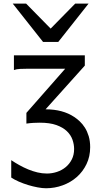

<svg xmlns="http://www.w3.org/2000/svg" viewBox="-20 -801 540 1051"><path d="M444.3 -498V-441.9L229.5 -202.6Q276.9 -202.6 315.9 -192.1Q355 -181.6 385.7 -161.1Q400.9 -151.4 416.5 -136.7Q432.1 -122.1 444.8 -102.1Q457.5 -82 465.6 -55.4Q473.6 -28.8 473.6 4.9Q473.6 55.7 453.6 97.2Q433.6 138.7 400.4 168Q367.2 197.3 323.2 213.4Q279.3 229.5 231.9 229.5Q211.9 229.5 185.8 224.6Q159.7 219.7 133.3 211.7Q106.9 203.6 82.5 192.9Q58.1 182.1 41.5 170.9V75.7Q62.5 89.8 86.2 103Q109.9 116.2 134.8 126.5Q159.7 136.7 185.3 142.8Q210.9 148.9 236.8 148.9Q264.6 148.9 291.5 140.1Q318.4 131.3 339.4 114Q360.4 96.7 373 71.8Q385.7 46.9 385.7 14.6Q385.7 -10.7 376.7 -36.4Q367.7 -62 346.2 -82.8Q324.7 -103.5 288.6 -116.5Q252.4 -129.4 197.8 -129.4Q181.2 -129.4 163.1 -128.4Q145 -127.4 124.5 -124.5V-183.1L336.9 -424.8H131.8Q109.9 -424.8 89.8 -423.8Q69.8 -422.9 56.2 -417.5V-498ZM123 -781.2 257.3 -644.5 391.6 -781.2H464.8L298.8 -571.3H215.8L49.8 -781.2Z"/></svg>

Font: Andika Phon
Style: Regular
Weight: 400
Designer: Victor Gaultney, Annie Olsen, Julie Remington, Don Collingsworth, Eric Hays, Becca Hirsbrunner
Foundry: SIL International
Version: Version 5.000